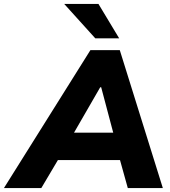

<svg xmlns="http://www.w3.org/2000/svg" viewBox="-82 -961 871 981"><path d="M-62 0 380 -705H530L750 0H571L517 -194L580 -143H166L244 -194L129 0ZM430 -515 269 -236 248 -283H542L509 -236L435 -515ZM405 -765 246 -941H421L527 -765Z"/></svg>

Font: Mulish ExtraLight Black
Style: Italic
Weight: 900
Italic angle: -9°
Version: Version 3.603